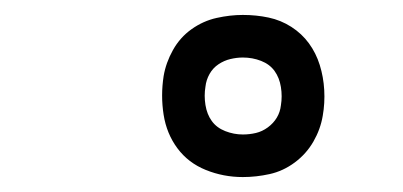

<svg xmlns="http://www.w3.org/2000/svg" viewBox="-20 -796 540 257"><path d="M305 -559Q279 -559 255.5 -568.5Q232 -578 217.5 -597.5Q203 -617 199 -642.5Q195 -668 199 -694Q202 -712 211.5 -729Q221 -746 236.5 -757Q252 -768 270 -772Q288 -776 305 -776Q323 -776 339.5 -772.5Q356 -769 370 -760Q384 -751 393.5 -738Q403 -725 408 -709Q413 -693 414 -675.5Q415 -658 412 -641Q409 -623 399.5 -606.5Q390 -590 374.5 -578.5Q359 -567 341 -563Q323 -559 305 -559ZM305 -616Q314 -616 322.5 -618Q331 -620 338.5 -625.5Q346 -631 350.5 -638.5Q355 -646 356 -655Q358 -667 356 -679.5Q354 -692 347.5 -701Q341 -710 329.5 -714.5Q318 -719 305 -719Q297 -719 288.5 -717Q280 -715 272.5 -710Q265 -705 260.5 -697Q256 -689 255 -680Q253 -668 255 -655.5Q257 -643 263.5 -634Q270 -625 281.5 -620.5Q293 -616 305 -616Z"/></svg>

Font: iosevka_custom_sans_ss08 Light
Style: Italic
Weight: 300
Italic angle: -10°
Designer: Belleve Invis
Foundry: Belleve Invis
Version: Version 10.3.0; ttfautohint (v1.8.3)